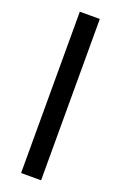

<svg xmlns="http://www.w3.org/2000/svg" viewBox="-140 -733 501 794"><g transform="rotate(20 110.0 -336.0)"><path d="M154 19V-691H66V19Z"/></g></svg>

Font: XITS
Style: Bold
Weight: 700
Designer: MicroPress Inc., with final additions and corrections provided by Coen Hoffman, Elsevier (retired)
Version: Version 1.107